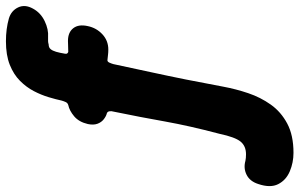

<svg xmlns="http://www.w3.org/2000/svg" viewBox="-308 -558 1009 647"><g transform="rotate(-90 196.5 -234.5)"><path d="M5 250Q-28 250 -57.5 237.5Q-87 225 -100.5 198.5Q-114 172 -100 131Q-91 103 -69 92Q-47 81 -22 88Q-13 90 0 90Q28 90 43 71.5Q58 53 69 1Q83 -52 93 -96.5Q103 -141 110.5 -182.5Q118 -224 126 -266.5Q134 -309 144 -357Q146 -363 145 -370Q144 -377 138 -379Q129 -381 118.5 -389Q108 -397 103 -410.5Q98 -424 102 -443Q109 -473 128 -489Q147 -505 166 -509Q173 -511 176 -517.5Q179 -524 181 -531Q185 -550 192.5 -575Q200 -600 213 -625Q226 -650 247.5 -671.5Q269 -693 301.5 -706Q334 -719 381 -719Q423 -719 458 -709Q484 -701 495 -678Q506 -655 491 -628Q477 -602 449 -588.5Q421 -575 395 -577Q386 -577 381.5 -577Q377 -577 370 -575Q360 -575 354.5 -568.5Q349 -562 345.5 -550Q342 -538 339 -520Q338 -515 340 -512.5Q342 -510 345 -509Q355 -509 365.5 -509.5Q376 -510 382 -510Q411 -510 425 -492Q439 -474 432 -443Q426 -414 404.5 -394Q383 -374 353 -374Q343 -374 335.5 -375Q328 -376 317 -377Q312 -377 309 -370.5Q306 -364 304 -357Q290 -291 277 -231.5Q264 -172 252 -112Q240 -52 228 13Q220 56 206 97.5Q192 139 167.5 173.5Q143 208 103.5 229Q64 250 5 250Z"/></g></svg>

Font: Winky Sans
Style: Bold
Weight: 700
Designer: Simon Atzbach
Foundry: typofactur
Version: Version 1.205